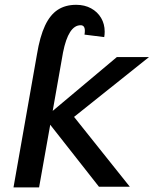

<svg xmlns="http://www.w3.org/2000/svg" viewBox="-20 -786 655 818"><path d="M194 -254.5 146.5 12.5H37.5L137.5 -554.5Q150 -630.5 171.8 -676.8Q193.5 -723 226 -744.2Q258.5 -765.5 304.5 -765.5Q340.5 -765.5 368 -750.5Q395.5 -735.5 410.8 -709.5Q426 -683.5 426 -651.5Q426 -638.5 424 -628L340 -638.5Q341.5 -647.5 341.5 -655Q341.5 -678.5 323.5 -678.5Q271.5 -678.5 248.5 -562.5L204.5 -313.5L478 -543H615L295.5 -288L533 9.5H401.5Z"/></svg>

Font: JuliaMono ExtraBold
Style: Italic
Weight: 800
Italic angle: -9°
Monospace: yes
Designer: cormullion
Foundry: corm
Version: Version 0.057; ttfautohint (v1.8.4)